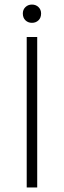

<svg xmlns="http://www.w3.org/2000/svg" viewBox="-20 -821 280 841"><path d="M97 0V-659H143V0ZM120 -721Q103 -721 91.5 -732Q80 -743 80 -762Q80 -779 91.5 -790Q103 -801 120 -801Q137 -801 148.5 -790Q160 -779 160 -762Q160 -743 148.5 -732Q137 -721 120 -721Z"/></svg>

Font: hySource Sans Pro Light
Style: Regular
Weight: 300
Designer: Paul D. Hunt
Foundry: Adobe Systems Incorporated
Version: Version 2.021;PS 2.000;hotconv 1.0.86;makeotf.lib2.5.63406